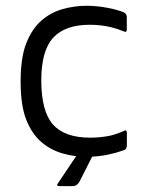

<svg xmlns="http://www.w3.org/2000/svg" viewBox="-20 -529 506 659"><path d="M276.7 9.2Q236.3 9.2 195.6 -2.2Q154.8 -13.7 122.5 -41Q90.2 -68.3 70.5 -117.1Q50.8 -165.8 50.8 -249Q50.8 -331.5 70.2 -380.6Q89.5 -429.7 121.5 -457.8Q153.5 -486 194.3 -497.6Q235.2 -509.2 276.3 -509.2Q313.3 -509.2 350.8 -501.8Q379 -496.7 404.3 -487Q415.2 -481.8 415.2 -470V-426.8Q415 -415.8 402.3 -422.3Q384.2 -429.8 359 -436.2Q324.7 -444 288.2 -444Q203.8 -444 162.8 -399.8Q121.7 -355.5 121.7 -253.2Q121.7 -147.3 161.7 -101.9Q201.7 -56.5 289.7 -56.5Q325 -56.5 357.8 -63.3Q384.3 -69.7 405.7 -80Q415.5 -85.2 415.5 -72.5V-31.5Q415.5 -17 405.7 -13.7Q378.8 -4 352 1.5Q315.7 9.2 276.7 9.2ZM179.7 98.8 240 9Q250.5 -5.8 265.8 -5.8H290.5Q303 -5.7 297.8 5.7L253.2 93.8Q244.5 109.8 229 109.8H183.2Q171.2 109.8 179.7 98.8Z"/></svg>

Font: Vivano Light
Style: Regular
Weight: 300
Designer: Joe Prince, Josias Burgherr
Version: Version 2.064;September 19, 2022;FontCreator 14.0.0.2877 64-